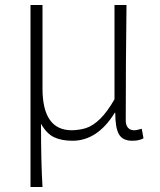

<svg xmlns="http://www.w3.org/2000/svg" viewBox="-20 -550 639 768"><path d="M102 -530H150V-196Q150 -29 267 -29Q293 -29 322 -37Q383 -56 438 -153V-530H486Q483 -298 483 -69Q483 -49 492 -39Q501 -29 516 -29Q528 -29 547 -35L554 3Q538 13 509 13Q471 13 456 -12.5Q441 -38 441 -99H439Q370 13 270 13Q225 13 195.5 -1.5Q166 -16 144 -55Q144 100 150 198H102Z"/></svg>

Font: Merged Yaku Han JP ExtraLight
Style: Regular
Weight: 250
Designer: Ryoko NISHIZUKA 西塚涼子 (kana, bopomofo & ideographs); Paul D. Hunt (Latin, Greek & Cyrillic); Sandoll Communications 산돌커뮤니
Foundry: Adobe
Version: Version 2.004